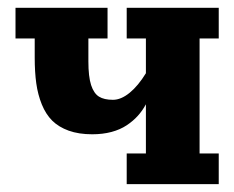

<svg xmlns="http://www.w3.org/2000/svg" viewBox="-20 -469 597 489"><path d="M214.8 -127Q180.7 -127 155 -136.2Q129.4 -145.5 113 -161.7Q96.7 -178 86.5 -203Q76.4 -228 72.4 -256.7Q68.4 -285.4 68.4 -322.3V-371.1H19.5V-449.2H253.9V-371.1H205.1V-312.5Q205.1 -273.9 212 -252.4Q219 -231 232.1 -222.9Q245.1 -214.8 267.6 -214.8Q288.3 -214.8 310.2 -232.7Q332 -250.5 351.6 -282.5V-371.1H302.7V-449.2H537.1V-371.1H488.3V-78.1H537.1V0H302.7V-78.1H351.6V-203.4Q342.8 -187 330.8 -173.8Q318.8 -160.6 302.5 -149.8Q286.1 -138.9 263.8 -132.9Q241.5 -127 214.8 -127Z"/></svg>

Font: Orelega One
Style: Regular
Weight: 400
Version: Version 1.1 ; ttfautohint (v1.8.3)